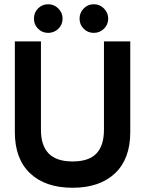

<svg xmlns="http://www.w3.org/2000/svg" viewBox="-20 -875 684 905"><path d="M50 -252V-680H173V-263Q173 -189 209.5 -151.5Q246 -114 322 -114Q399 -114 434.5 -151.5Q470 -189 470 -263V-680H594V-252Q594 -126 522 -58Q450 10 322 10Q194 10 122 -58Q50 -126 50 -252ZM355 -787Q355 -815 374.5 -835Q394 -855 422 -855Q450 -855 470 -835Q490 -815 490 -787Q490 -759 470 -739.5Q450 -720 422 -720Q394 -720 374.5 -739.5Q355 -759 355 -787ZM207 -855Q235 -855 255 -835Q275 -815 275 -787Q275 -759 255 -739.5Q235 -720 207 -720Q179 -720 159.5 -739.5Q140 -759 140 -787Q140 -816 159.5 -835.5Q179 -855 207 -855Z"/></svg>

Font: Teachers SemiBold
Style: Regular
Weight: 600
Designer: Alfredo Marco Pradil & Chank Diesel
Version: Version 0.009